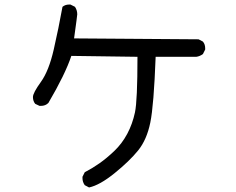

<svg xmlns="http://www.w3.org/2000/svg" viewBox="-20 -772 1040 845"><path d="M372 53 353 43Q343 29 343 12V6L353 -14Q386 -31 418 -53.5Q450 -76 483.5 -108Q517 -140 540 -183Q563 -226 574 -277.5Q585 -329 585 -522L294 -526Q267 -445 193 -319Q180 -306 160 -306H154L135 -315Q125 -327 125 -345Q125 -363 160 -411.5Q195 -460 216.5 -554Q238 -648 255 -742Q267 -752 284 -752H290L310 -742Q320 -727 320 -709Q320 -704 306 -603L854 -599L873 -589Q883 -577 883 -560V-554L873 -534Q859 -524 844 -522H665Q657 -308 641.5 -232.5Q626 -157 588 -110Q550 -63 484.5 -10Q419 43 372 53Z"/></svg>

Font: Xiaolai SC
Style: Regular
Weight: 400
Designer: Nozomi Seto 瀬戸のぞみ
Version: Version 3.11;December 4, 2020;FontCreator 13.0.0.2613 64-bit